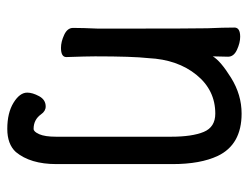

<svg xmlns="http://www.w3.org/2000/svg" viewBox="-100 -432 699 540"><g transform="rotate(90 250.0 -161.5)"><path d="M342 168Q297 168 268.5 150.5Q240 133 240 112Q240 97 250 78.5Q260 60 279 60Q292 60 301 73Q316 94 342 94Q350 94 357 78Q364 62 364 31V-293Q364 -352 350.5 -384.5Q337 -417 299 -417Q233 -417 190 -364Q147 -311 143 -229Q138 -184 138 -79Q138 -56 140 2Q140 17 114 17Q97 17 77.5 8Q58 -1 58 -17Q58 -44 60 -88Q60 -375 59 -395Q57 -439 57 -471Q57 -487 83 -487Q100 -487 119.5 -478Q139 -469 139 -453L138 -410Q151 -432 198.5 -461.5Q246 -491 299 -491Q386 -491 418 -424Q441 -375 441 -297V30Q441 103 407 144Q385 168 342 168Z"/></g></svg>

Font: LXGW WenKai Mono TC
Style: Bold
Weight: 700
Designer: LXGW / Fontworks Inc.
Foundry: LXGW / Fontworks Inc.
Version: Version 1.330